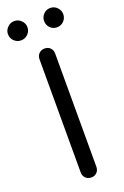

<svg xmlns="http://www.w3.org/2000/svg" viewBox="-204 -1040 704 1093"><g transform="rotate(-20 147.5 -493.5)"><path d="M148 0Q127 0 113.5 -13.5Q100 -27 100 -48V-733Q100 -754 113.5 -767.5Q127 -781 148 -781Q169 -781 182 -767.5Q195 -754 195 -733V-48Q195 -27 182 -13.5Q169 0 148 0ZM39 -870Q15 -870 -2.5 -887Q-20 -904 -20 -929Q-20 -952 -2.5 -969.5Q15 -987 39 -987Q63 -987 80.5 -969.5Q98 -952 98 -929Q98 -904 80.5 -887Q63 -870 39 -870ZM257 -870Q232 -870 215.5 -887Q199 -904 199 -929Q199 -952 215.5 -969.5Q232 -987 257 -987Q281 -987 298 -969.5Q315 -952 315 -929Q315 -904 298 -887Q281 -870 257 -870Z"/></g></svg>

Font: Comfortaa SemiBold
Style: Regular
Weight: 600
Designer: Johan Aakerlund
Foundry: Johan Aakerlund
Version: Version 3.104; ttfautohint (v1.8.1.43-b0c9)